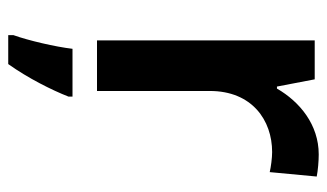

<svg xmlns="http://www.w3.org/2000/svg" viewBox="-188 -404 813 478"><g transform="rotate(90 219.0 -165.5)"><path d="M365 -552C291 -552 234 -505 201 -448H196L178 -542H81V0H207V-281C207 -386 280 -436 359 -436C374 -436 396 -433 409 -430L420 -547C405 -550 382 -552 365 -552ZM221 71V61H102C97 104 81 172 68 208V221H140C175 172 205 112 221 71Z"/></g></svg>

Font: Noto Sans Tai Tham SemiBold
Style: Regular
Weight: 600
Designer: Monotype Design Team 2013. Revised by David WIlliams 2020
Foundry: Monotype Imaging Inc.
Version: Version 2.002